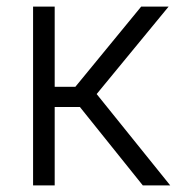

<svg xmlns="http://www.w3.org/2000/svg" viewBox="-20 -561 552 581"><path d="M80.1 0V-541H145.5V-298.3H208L407.2 -541H490.2L272.5 -276.4L495.1 0H412.1L221.7 -237.3H145.5V0Z"/></svg>

Font: Inter 17pt Light
Style: Regular
Weight: 300
Version: Version 4.001;git-66647c0bb